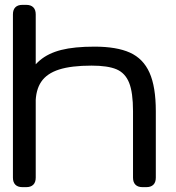

<svg xmlns="http://www.w3.org/2000/svg" viewBox="-20 -770 724 790"><path d="M33.2 -39.1V-710.9Q33.2 -730 43.2 -740Q53.2 -750 72.3 -750H87.9Q106.9 -750 116.9 -740Q127 -730 127 -710.9V-39.1Q127 -20 116.9 -10Q106.9 0 87.9 0H72.3Q53.2 0 43.2 -10Q33.2 -20 33.2 -39.1ZM527.3 -39.1V-312.5Q527.3 -389.6 511.2 -429.7Q495.1 -469.7 459.2 -484.9Q423.3 -500 356.9 -500Q273.4 -500 223.1 -483.9Q172.9 -467.8 149.7 -433.6Q126.5 -399.4 126.5 -343.8L85.4 -443.8Q109.9 -492.7 144 -521.7Q178.2 -550.8 231.9 -564.5Q285.6 -578.1 368.7 -578.1Q460 -578.1 514.6 -553.5Q569.3 -528.8 595.2 -470.9Q621.1 -413.1 621.1 -312.5V-39.1Q621.1 -20 611.1 -10Q601.1 0 582 0H566.4Q547.4 0 537.4 -10Q527.3 -20 527.3 -39.1Z"/></svg>

Font: Gyrochrome
Style: Regular
Weight: 400
Designer: David Moles
Foundry: David Moles
Version: Version 1.005;Glyphs 3.2.3 (3260)